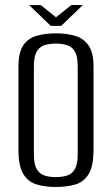

<svg xmlns="http://www.w3.org/2000/svg" viewBox="-20 -732 446 764"><path d="M201.3 12Q158.2 12 125 1.8Q91.8 -8.3 72.6 -39.8Q53.5 -71.2 53.5 -135.3V-467.8Q53.5 -523.5 72.6 -551.6Q91.8 -579.7 125.7 -589.5Q159.7 -599.3 202.7 -599.3Q246.4 -599.3 279.8 -589.1Q313.2 -579 332.6 -550.9Q352.1 -522.8 352.1 -467.8V-135.5Q352.1 -70.5 332.6 -39Q313.2 -7.6 279.5 2.2Q245.7 12 201.3 12ZM202 -27.3Q227.9 -27.3 247.5 -33.7Q267.1 -40 278.2 -59.5Q289.2 -78.9 289.2 -117.8V-468Q289.2 -506.9 278.2 -526.4Q267.1 -545.8 247.2 -552.2Q227.2 -558.5 202 -558.5Q176 -558.5 156.6 -552.2Q137.1 -545.8 125.9 -526.4Q114.8 -506.9 114.8 -468V-117.8Q114.8 -78.9 125.9 -59.5Q137.1 -40 156.6 -33.7Q176 -27.3 202 -27.3ZM181.9 -629.2 95.9 -711.8H142.3L202.8 -663.1L264.1 -712.2H310L223.6 -629.2Z"/></svg>

Font: Alumni Sans SC Thin
Style: Regular
Weight: 100
Designer: Robert E. Leuschke
Foundry: Robert E. Leuschke
Version: Version 1.018